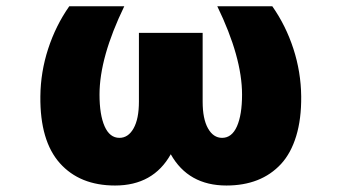

<svg xmlns="http://www.w3.org/2000/svg" viewBox="-20 -565 1058 595"><path d="M653.4 -545.5H823.9Q865.8 -485.8 889.2 -413.9Q912.6 -342 913.4 -266.3Q914.1 -196.4 897.9 -143.3Q881.7 -90.2 850.9 -56.8Q820 -23.4 777.5 -6.7Q735.1 9.9 681.8 9.9Q563.6 9.9 509.2 -87Q454.9 9.9 336.6 9.9Q227.3 9.9 165.5 -59.3Q103.7 -128.6 105.1 -266.3Q105.8 -342 129.3 -413.9Q152.7 -485.8 194.6 -545.5H365.1Q288.4 -387.4 288.4 -272Q288.4 -209.2 304.2 -173.5Q320 -137.8 350.1 -137.8Q377.5 -137.8 394 -167.3Q410.5 -196.7 410.5 -250V-463.1H608V-250Q608 -196.7 624.5 -167.3Q641 -137.8 668.3 -137.8Q698.5 -137.8 714.3 -173.5Q730.1 -209.2 730.1 -272Q730.1 -387.4 653.4 -545.5Z"/></svg>

Font: Karasuma Gothic
Style: Black
Weight: 900
Designer: Rasmus Andersson / Ryoko Nishizuka
Foundry: Genbu
Version: Version 1.00